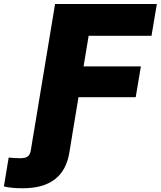

<svg xmlns="http://www.w3.org/2000/svg" viewBox="-160 -748 821 980"><path d="M-140.1 203.6 -115.7 56.2Q-102.5 57.6 -88.1 58.6Q-73.7 59.6 -57.6 59.6Q-30.8 59.6 -18.6 50.8Q-6.3 42 -2.9 20.5L10.3 -60.5H209L193.8 31.7Q178.7 122.6 119.4 167.7Q60.1 212.9 -43 212.9Q-71.3 212.9 -95.9 210.7Q-120.6 208.5 -140.1 203.6ZM0.5 0 121.1 -727.5H640.6L613.3 -565.4H292.5L266.6 -409.2H559.1L532.7 -252H240.7L198.7 0Z"/></svg>

Font: Inter 18pt Black
Style: Italic
Weight: 900
Italic angle: -9.3988°
Designer: Rasmus Andersson
Foundry: rsms
Version: Version 4.001;git-66647c0bb